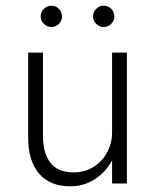

<svg xmlns="http://www.w3.org/2000/svg" viewBox="-20 -645 545 675"><path d="M374 0H426V-460H374ZM131 -168V-460H79V-162Q79 -79 117.5 -34.5Q156 10 227 10Q275 10 313.5 -15Q352 -40 375 -82.5Q398 -125 398 -180H374Q374 -141 356.5 -109Q339 -77 308.5 -58Q278 -39 239 -39Q183 -39 157 -73Q131 -107 131 -168ZM307 -587Q307 -572 318.5 -561Q330 -550 344 -550Q360 -550 371 -561Q382 -572 382 -587Q382 -603 371 -614Q360 -625 344 -625Q330 -625 318.5 -614Q307 -603 307 -587ZM123 -587Q123 -572 134.5 -561Q146 -550 160 -550Q176 -550 187 -561Q198 -572 198 -587Q198 -603 187 -614Q176 -625 160 -625Q146 -625 134.5 -614Q123 -603 123 -587Z"/></svg>

Font: Jost Light
Style: Regular
Weight: 300
Version: Version 3.710